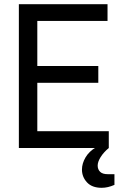

<svg xmlns="http://www.w3.org/2000/svg" viewBox="-20 -706 587 916"><path d="M70 0V-686H493V-606H158V-391H449V-311H158V-80H499V0ZM465 190Q419 190 395 164Q371 138 371 103Q371 74 388 45Q405 16 439 -4H498L499 0Q474 21 460 43.5Q446 66 446 84Q446 102 457.5 113.5Q469 125 494 125H526V176Q510 183 495 186.5Q480 190 465 190Z"/></svg>

Font: Archivo Narrow
Style: Regular
Weight: 400
Designer: Hector Gatti
Foundry: Omnibus-Type
Version: Version 3.002